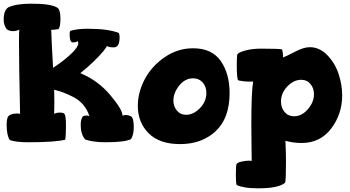

<svg xmlns="http://www.w3.org/2000/svg" viewBox="-21 -772 1902 1042"><path d="M-1 -666Q-1 -716 24 -732Q66 -752 148 -752Q253 -752 287 -732Q307 -723 307 -671Q307 -625 296 -614Q272 -610 257 -610Q258 -562 267 -404Q320 -438 362 -477Q404 -516 404 -538Q404 -545 400 -549Q393 -542 375 -542Q368 -542 366 -545Q357 -554 357 -588Q357 -602 362 -605Q399 -616 454 -616Q566 -616 624 -593Q628 -585 628 -569Q628 -523 605 -516Q602 -515 595 -515Q567 -515 559 -523Q558 -517 540.5 -495Q523 -473 488.5 -439.5Q454 -406 415 -375Q511 -335 577.5 -256Q644 -177 644 -144Q652 -148 663 -148Q672 -148 688 -142Q705 -134 705 -84Q705 -40 690 -17Q657 0 551 0Q485 0 441 -15Q417 -44 417 -94Q417 -124 428 -140Q436 -145 447 -145Q455 -145 464 -142Q453 -177 430.5 -203.5Q408 -230 376 -246Q344 -262 324 -269.5Q304 -277 273 -285Q274 -261 274 -212Q274 -173 273 -154Q285 -161 304 -161Q322 -161 326 -156Q337 -152 337 -93Q337 -38 333 -14Q280 0 133 0Q63 0 32 -12Q15 -38 15 -96Q15 -138 30 -146Q44 -156 74 -156Q82 -156 88 -154Q82 -430 82 -541Q82 -605 84 -611Q66 -603 49 -603Q29 -603 15 -614Q-1 -636 -1 -666Z M727 -197Q727 -271 764.5 -342Q802 -413 872.5 -461.5Q943 -510 1027 -510Q1129 -510 1177 -441Q1225 -372 1225 -267Q1225 -131 1150 -60.5Q1075 10 956 10Q844 10 785.5 -49Q727 -108 727 -197ZM920 -226Q920 -195 939 -172Q958 -149 989 -149Q1029 -149 1064 -185Q1099 -221 1099 -268Q1099 -302 1079 -324.5Q1059 -347 1027 -347Q983 -347 951.5 -307.5Q920 -268 920 -226Z M1259 175Q1259 127 1263 118Q1268 110 1290 105Q1312 100 1329 100Q1341 100 1345 101Q1345 84 1344 18Q1343 -48 1343 -97Q1343 -274 1353 -330Q1350 -329 1336 -329Q1303 -329 1272 -336Q1264 -342 1264 -421Q1264 -465 1267 -477Q1274 -488 1311 -498Q1348 -508 1395 -508Q1490 -508 1510 -504Q1515 -485 1515 -469Q1515 -461 1514 -460Q1530 -465 1578.5 -490.5Q1627 -516 1660 -516Q1713 -516 1755 -473Q1797 -430 1816.5 -371Q1836 -312 1836 -254Q1836 -153 1776.5 -74.5Q1717 4 1616 4Q1570 4 1528 -8Q1528 -6 1529.5 31.5Q1531 69 1531 111Q1531 210 1526 220Q1491 250 1379 250Q1335 250 1306 244.5Q1277 239 1270 235L1263 231Q1259 222 1259 175ZM1504 -221Q1504 -187 1523.5 -164Q1543 -141 1575 -141Q1617 -141 1650 -179.5Q1683 -218 1683 -261Q1683 -293 1664 -316Q1645 -339 1614 -339Q1573 -339 1538.5 -303Q1504 -267 1504 -221Z"/></svg>

Font: Gorditas
Style: Bold
Weight: 700
Designer: Gustavo Dipre (gbrenda1987@gmail.com)
Foundry: Gustavo Dipre (gbrenda1987@gmail.com)
Version: Version 001.001